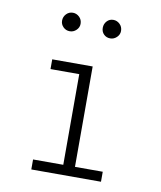

<svg xmlns="http://www.w3.org/2000/svg" viewBox="-76 -715 652 776"><g transform="rotate(10 250.0 -326.5)"><path d="M105 0V-41H229V-413H111V-453H277V-41H391V0ZM161 -577Q145 -577 134 -588Q123 -599 123 -614Q123 -630 134 -641.5Q145 -653 161 -653Q176 -653 187.5 -642Q199 -631 199 -614Q199 -599 187.5 -588Q176 -577 161 -577ZM327 -577Q311 -577 300.5 -587.5Q290 -598 290 -614Q290 -630 300.5 -641.5Q311 -653 327 -653Q342 -653 353.5 -642Q365 -631 365 -614Q365 -599 353.5 -588Q342 -577 327 -577Z"/></g></svg>

Font: Inconsolata Light
Style: Regular
Weight: 300
Designer: Raph Levien, Cyreal, Brenton Simpson
Foundry: Raph Levien, Cyreal, Google
Version: Version 3.001